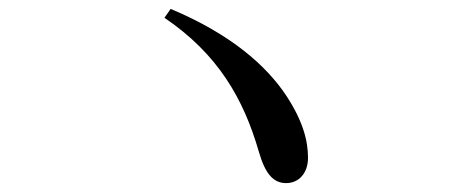

<svg xmlns="http://www.w3.org/2000/svg" viewBox="-20 -574 1040 432"><path d="M364 -554 350 -534C471 -452 528 -351 562 -234C577 -181 596 -162 624 -162C651 -162 673 -183 673 -219C673 -257 662 -301 624 -359C580 -425 502 -496 364 -554Z"/></svg>

Font: Noto Serif JP Medium
Style: Regular
Weight: 500
Designer: Ryoko NISHIZUKA 西塚涼子 (kana & ideographs); Frank Grießhammer (Latin, Greek & Cyrillic); Wenlong ZHANG 张文龙 (bopomofo); San
Foundry: Adobe
Version: Version 2.001;hotconv 1.1.0;makeotfexe 2.6.0